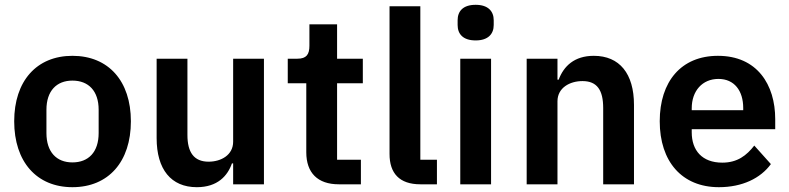

<svg xmlns="http://www.w3.org/2000/svg" viewBox="-20 -766 3281 798"><path d="M281 12C431 12 524 -94 524 -262C524 -429 431 -534 281 -534C132 -534 39 -429 39 -262C39 -94 132 12 281 12ZM281 -91C215 -91 173 -134 173 -213V-310C173 -388 215 -431 281 -431C348 -431 390 -388 390 -310V-213C390 -134 348 -91 281 -91Z M949 0H1077V-522H949V-177C949 -121 898 -94 847 -94C786 -94 759 -133 759 -205V-522H631V-192C631 -62 691 12 798 12C884 12 926 -35 944 -87H949Z M1388 0H1480V-102H1381V-420H1488V-522H1381V-665H1266V-576C1266 -540 1254 -522 1216 -522H1176V-420H1253V-133C1253 -48 1300 0 1388 0Z M1796 0V-102H1727V-740H1599V-126C1599 -46 1640 0 1727 0Z M1957 -598C2009 -598 2032 -625 2032 -662V-682C2032 -719 2009 -746 1957 -746C1904 -746 1882 -719 1882 -682V-662C1882 -625 1904 -598 1957 -598ZM1893 0H2021V-522H1893Z M2297 0V-345C2297 -401 2348 -429 2401 -429C2462 -429 2487 -391 2487 -317V0H2615V-330C2615 -460 2555 -534 2448 -534C2367 -534 2323 -491 2302 -435H2297V-522H2169V0Z M2968 12C3065 12 3141 -25 3184 -84L3115 -161C3083 -120 3045 -90 2982 -90C2898 -90 2855 -141 2855 -216V-229H3202V-271C3202 -414 3127 -534 2964 -534C2811 -534 2722 -427 2722 -262C2722 -95 2814 12 2968 12ZM2966 -438C3032 -438 3069 -389 3069 -317V-308H2855V-316C2855 -388 2899 -438 2966 -438Z"/></svg>

Font: IBM Plex Thai Looped SemiBold
Style: Regular
Weight: 600
Designer: Mike Abbink, Paul van der Laan, Pieter van Rosmalen, Ben Mitchell, Mark Frömberg
Foundry: Bold Monday
Version: Version 1.0